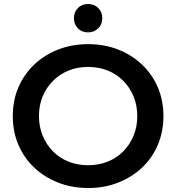

<svg xmlns="http://www.w3.org/2000/svg" viewBox="-20 -931 882 961"><path d="M422 10Q340 10 271 -17Q202 -44 151 -92.5Q100 -141 72 -206.5Q44 -272 44 -350Q44 -428 72 -493.5Q100 -559 151 -607.5Q202 -656 271 -683Q340 -710 421 -710Q503 -710 571.5 -683Q640 -656 691 -607.5Q742 -559 770 -493.5Q798 -428 798 -350Q798 -272 770 -206Q742 -140 691 -92Q640 -44 571.5 -17Q503 10 422 10ZM421 -104Q474 -104 519 -122Q564 -140 597 -173.5Q630 -207 648.5 -251.5Q667 -296 667 -350Q667 -404 648.5 -448.5Q630 -493 597 -526.5Q564 -560 519 -578Q474 -596 421 -596Q368 -596 323.5 -578Q279 -560 245.5 -526.5Q212 -493 193.5 -448.5Q175 -404 175 -350Q175 -297 193.5 -252Q212 -207 245 -173.5Q278 -140 323 -122Q368 -104 421 -104ZM421 -769Q390 -769 370 -789Q350 -809 350 -840Q350 -871 370 -891Q390 -911 421 -911Q451 -911 471.5 -891Q492 -871 492 -840Q492 -809 471.5 -789Q451 -769 421 -769Z"/></svg>

Font: Montserrat Thin SemiBold
Style: Regular
Weight: 600
Version: Version 9.000